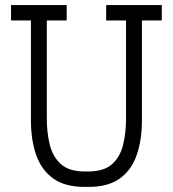

<svg xmlns="http://www.w3.org/2000/svg" viewBox="-20 -729 680 755"><path d="M311 5.9Q235.8 5.9 189.7 -26.9Q143.6 -59.6 122.6 -118.7Q101.6 -177.7 101.6 -256.8V-648.4H23.4V-709H242.2V-648.4H164.1V-261.7Q164.1 -207 175.8 -159.7Q187.5 -112.3 219.7 -83.5Q252 -54.7 313.5 -54.7H326.7Q388.7 -54.7 420.7 -83.5Q452.6 -112.3 464.1 -159.7Q475.6 -207 475.6 -261.7V-648.4H397.5V-709H616.2V-648.4H538.1V-256.8Q538.1 -177.7 517.3 -118.7Q496.6 -59.6 450.7 -26.9Q404.8 5.9 329.6 5.9Z"/></svg>

Font: Kay Pho Du
Style: Regular
Weight: 400
Designer: Victor Gaultney, Khu Oo Reh
Foundry: SIL International
Version: Version 3.000